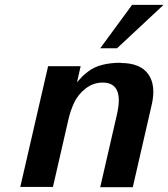

<svg xmlns="http://www.w3.org/2000/svg" viewBox="-20 -774 697 795"><path d="M657.2 -753.9 464.8 -574.2H395L526.9 -753.9ZM481.9 -514.2 480 -513.2Q561 -513.2 594 -466.8Q627 -420.4 607.9 -338.9L529.8 1H395L463.9 -298.8Q495.1 -432.1 404.8 -432.1Q366.7 -432.1 335.2 -408Q303.7 -383.8 287.1 -349.1Q271.5 -315.4 263.2 -278.8L199.2 0H64L179.2 -500H314L298.8 -433.1Q302.2 -437 308.1 -443.6Q314 -450.2 315.7 -451.9Q317.4 -453.6 320.8 -457.3Q324.2 -460.9 327.1 -463.4Q330.1 -465.8 334.2 -469.2Q338.4 -472.7 345.2 -478Q391.1 -514.2 481.9 -514.2Z"/></svg>

Font: Perun
Style: Bold Italic
Weight: 700
Italic angle: -12°
Foundry: Copyright (c) Stefan Peev, Context Ltd, 2016
Version: Version 001.000